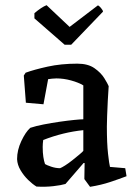

<svg xmlns="http://www.w3.org/2000/svg" viewBox="-20 -711 528 742"><path d="M233 0Q216 5 185.5 8.5Q155 12 121 10Q106 1 89 -15.5Q72 -32 59.5 -53Q47 -74 46 -96Q46 -131 62.5 -166Q79 -201 97 -217Q118 -224 148.5 -230Q179 -236 210.5 -240.5Q242 -245 267 -247.5Q292 -250 302 -250V-381Q284 -392 255 -400Q226 -408 198 -408Q189 -408 181 -407Q173 -406 166 -405L148 -308L80 -314L72 -419L79 -430Q112 -442 164 -453.5Q216 -465 279 -465Q320 -465 345 -447.5Q370 -430 383 -409Q396 -388 400 -378Q398 -352 396.5 -321Q395 -290 394 -263Q393 -236 393 -222Q393 -157 397.5 -117Q402 -77 405 -66L464 -61L469 -30Q440 -19 405.5 -7.5Q371 4 328 11L306 -19L307 -81H303Q286 -62 268 -40.5Q250 -19 233 0ZM154 -77Q160 -73 177.5 -67Q195 -61 212 -61Q218 -63 231.5 -71.5Q245 -80 260 -92Q275 -104 287 -114Q299 -124 302 -128V-208Q224 -200 147 -170Q146 -163 145.5 -156Q145 -149 145 -143Q145 -121 147.5 -104.5Q150 -88 154 -77ZM230 -538 113 -640V-660Q140 -683 160 -691L249 -607L358 -690Q362 -690 370 -680.5Q378 -671 378 -666L255 -538Z"/></svg>

Font: Labrada Medium
Style: Regular
Weight: 500
Designer: Mercedes Jáuregui
Foundry: Omnibus-Type Team
Version: Version 1.000; ttfautohint (v1.8.4.7-5d5b)